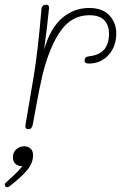

<svg xmlns="http://www.w3.org/2000/svg" viewBox="-55 -544 539 819"><path d="M441 -402Q441 -346 408 -309.5Q375 -273 325 -273Q306 -273 306 -283Q306 -294 310.5 -298.5Q315 -303 326 -304Q369 -309 389.5 -333Q410 -357 410 -402Q410 -435 390.5 -457Q371 -479 325 -479Q252 -479 205 -414Q158 -349 127 -228Q112 -164 95 -68L85 -14Q83 -3 78.5 2Q74 7 66 7Q58 7 55 2.5Q52 -2 54 -13L90 -226Q107 -329 122 -507Q123 -515 128.5 -519.5Q134 -524 142 -524Q156 -524 154 -507Q147 -434 133 -332Q160 -425 210.5 -467.5Q261 -510 325 -510Q383 -510 412 -478Q441 -446 441 -402ZM86 118Q86 151 61.5 181Q37 211 -15 251Q-21 255 -24 255Q-28 255 -31.5 251.5Q-35 248 -35 243Q-35 240 -31 236L-16 222Q26 185 40 164H35Q20 164 10 154Q0 144 0 127Q0 105 15 92.5Q30 80 48 80Q64 80 75 89.5Q86 99 86 118Z"/></svg>

Font: Mali ExtraLight
Style: Italic
Weight: 275
Italic angle: -10°
Version: Version 1.000; ttfautohint (v1.6)